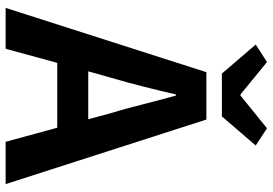

<svg xmlns="http://www.w3.org/2000/svg" viewBox="-163 -804 967 681"><g transform="rotate(90 320.5 -463.5)"><path d="M138 -887 241 -767H393L496 -887L435 -927L319 -833H315L200 -927ZM203 -183H433L483 0H633L404 -712H236L8 0H153ZM382 -371 403 -293H233L255 -371C277 -445 297 -526 315 -604H319C341 -527 359 -445 382 -371Z"/></g></svg>

Font: Spoqa Han Sans Neo Bold
Style: Bold
Weight: 700
Designer: [Spoqa Han Sans Neo] Dong-huui Kim  Younghwa Kang  Yujin Lee  [Noto Sans] Ryoko NISHIZUKA  (kana & ideographs); Paul D. 
Foundry: Spoqa (http://www.spoqa-han-sans.com)
Version: Version 1.100;hotconv 1.0.109;makeotfexe 2.5.65596